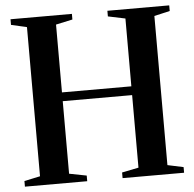

<svg xmlns="http://www.w3.org/2000/svg" viewBox="-53 -796 859 849"><g transform="rotate(-5 377.0 -371.5)"><path d="M94 -40V-702L24.5 -718V-743H297V-718L223 -702V-401H531V-702L454.5 -718V-743H729V-718L659.5 -702V-40L730 -25V0H457V-25L531 -40V-362H223V-40L300 -25V0H23.5V-25Z"/></g></svg>

Font: Merriweather 120pt SemiBold
Style: Regular
Weight: 600
Version: Version 2.100